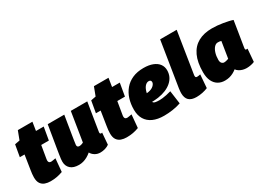

<svg xmlns="http://www.w3.org/2000/svg" viewBox="-26 -1420 2866 2111"><g transform="rotate(-30 1406.5 -365.0)"><path d="M351 -183 336 -18Q299 -4 261.5 3Q224 10 181 10Q143 10 111.5 -1Q80 -12 60.5 -40Q41 -68 41 -120Q41 -137 43.5 -162.5Q46 -188 50 -210L78 -389H18L44 -538L107 -550L148 -658H333L316 -550H414L386 -388H289L262 -227Q261 -221 260.5 -215.5Q260 -210 260 -206Q260 -191 268 -182.5Q276 -174 294 -174Q304 -174 317 -177Q330 -180 351 -183Z M541 10Q471 10 434.5 -23.5Q398 -57 398 -112Q398 -126 400 -146Q402 -166 407 -197Q412 -228 419.5 -274.5Q427 -321 438.5 -389Q450 -457 465 -550H675Q666 -497 659 -453Q652 -409 646 -372.5Q640 -336 635 -305.5Q630 -275 626 -248.5Q622 -222 619 -198Q618 -182 625.5 -174.5Q633 -167 647 -167Q656 -167 665 -169Q674 -171 683 -174.5Q692 -178 699 -182L758 -550H967Q950 -445 939 -378Q928 -311 922 -272.5Q916 -234 913 -216.5Q910 -199 909.5 -194Q909 -189 909 -188Q909 -178 913 -173.5Q917 -169 923 -169Q925 -169 928.5 -169Q932 -169 937 -171L925 -24Q904 -8 873.5 1Q843 10 814 10Q773 10 743 -9.5Q713 -29 700 -55Q674 -33 647.5 -18.5Q621 -4 594.5 3Q568 10 541 10Z M1317 -183 1302 -18Q1265 -4 1227.5 3Q1190 10 1147 10Q1109 10 1077.5 -1Q1046 -12 1026.5 -40Q1007 -68 1007 -120Q1007 -137 1009.5 -162.5Q1012 -188 1016 -210L1044 -389H984L1010 -538L1073 -550L1114 -658H1299L1282 -550H1380L1352 -388H1255L1228 -227Q1227 -221 1226.5 -215.5Q1226 -210 1226 -206Q1226 -191 1234 -182.5Q1242 -174 1260 -174Q1270 -174 1283 -177Q1296 -180 1317 -183Z M1535 -299Q1547 -297 1566 -298.5Q1585 -300 1601 -303Q1644 -311 1667.5 -332.5Q1691 -354 1692 -376Q1692 -391 1684.5 -398Q1677 -405 1662 -405Q1639 -405 1619 -385.5Q1599 -366 1586.5 -329.5Q1574 -293 1573 -242Q1572 -208 1580 -191Q1588 -174 1608 -169Q1628 -164 1663 -164Q1679 -164 1702 -166.5Q1725 -169 1753.5 -175Q1782 -181 1813 -190L1836 -23Q1786 -6 1731 2Q1676 10 1622 10Q1540 10 1482.5 -16Q1425 -42 1395 -92Q1365 -142 1365 -213Q1365 -286 1384.5 -348.5Q1404 -411 1444 -458.5Q1484 -506 1544 -532.5Q1604 -559 1685 -559Q1753 -559 1801 -540Q1849 -521 1874 -487Q1899 -453 1899 -407Q1899 -324 1835.5 -268Q1772 -212 1661 -195Q1621 -190 1587.5 -189Q1554 -188 1523 -192Z M2002 -740H2212L2130 -221Q2129 -215 2128.5 -210Q2128 -205 2128 -201Q2128 -194 2130.5 -189Q2133 -184 2137.5 -182Q2142 -180 2149 -180Q2158 -180 2167.5 -181.5Q2177 -183 2191 -186L2178 -19Q2148 -6 2109.5 2Q2071 10 2033 10Q1969 10 1937.5 -20Q1906 -50 1906 -112Q1906 -124 1907.5 -139Q1909 -154 1911 -170Z M2670 10Q2645 10 2621.5 3.5Q2598 -3 2578.5 -15Q2559 -27 2546 -45Q2525 -28 2501 -15.5Q2477 -3 2451 3.5Q2425 10 2395 10Q2347 10 2309.5 -12Q2272 -34 2250.5 -78.5Q2229 -123 2229 -190Q2229 -316 2267.5 -398Q2306 -480 2378.5 -520Q2451 -560 2553 -560Q2586 -560 2621.5 -557Q2657 -554 2691.5 -548Q2726 -542 2756 -535.5Q2786 -529 2808 -521Q2794 -433 2784.5 -373.5Q2775 -314 2769 -278Q2763 -242 2760 -223Q2757 -204 2756 -196Q2755 -188 2755 -186Q2755 -178 2758 -174Q2761 -170 2769 -170Q2772 -170 2776 -170Q2780 -170 2783 -171L2770 -10Q2754 -2 2725.5 4Q2697 10 2670 10ZM2543 -181 2576 -388Q2566 -392 2555 -393Q2544 -394 2533 -394Q2508 -394 2487.5 -371.5Q2467 -349 2455 -310.5Q2443 -272 2443 -224Q2443 -196 2456 -182Q2469 -168 2486 -168Q2496 -168 2505.5 -170Q2515 -172 2525 -175Q2535 -178 2543 -181Z"/></g></svg>

Font: Georama ExtraCondensed Thin Black
Style: Italic
Weight: 900
Italic angle: -9°
Version: Version 1.001